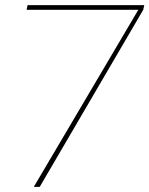

<svg xmlns="http://www.w3.org/2000/svg" viewBox="-20 -724 579 744"><path d="M87 -704H539L535 -686L134 0H111L516 -686H83Z"/></svg>

Font: Poppins Thin
Style: Italic
Weight: 250
Italic angle: -10°
Designer: Ninad Kale (Devanagari), Jonny Pinhorn (Latin)
Foundry: Indian Type Foundry
Version: Version 3.200;PS 1.000;hotconv 16.6.54;makeotf.lib2.5.65590